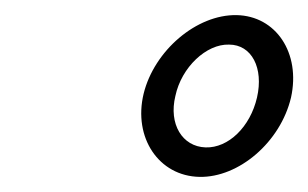

<svg xmlns="http://www.w3.org/2000/svg" viewBox="-20 -784 408 254"><path d="M244 -550C296 -549 351 -596 365 -655C378 -714 345 -763 293 -764C240 -765 184 -717 170 -660C156 -602 190 -551 244 -550ZM283 -725C313 -725 329 -694 320 -655C311 -616 282 -588 252 -589C221 -590 203 -620 212 -657C220 -695 253 -726 283 -725Z"/></svg>

Font: Mazius Display Extra italic
Style: Regular
Weight: 400
Italic angle: -17°
Designer: Alberto Casagrande & Collletttivo
Foundry: Collletttivo
Version: Version 2.000;Glyphs 3.2 (3217)